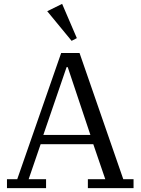

<svg xmlns="http://www.w3.org/2000/svg" viewBox="-20 -972 726 992"><path d="M16 -46H69L296 -698H391L617 -46H670V0H434V-46H524L462 -227H190L128 -46H218V0H16ZM204 -275H447L330 -625H324ZM224 -914 301 -952 377 -775 350 -761Z"/></svg>

Font: IBM Plex Serif
Style: Regular
Weight: 400
Designer: Mike Abbink, Paul van der Laan, Pieter van Rosmalen
Foundry: Bold Monday
Version: Version 2.6